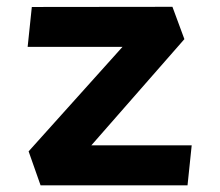

<svg xmlns="http://www.w3.org/2000/svg" viewBox="-20 -555 660 575"><path d="M65.7 -101.7 365.2 -435.1 426.5 -414.7H62.8L75.3 -534.1L496.4 -534.6L532.2 -437.8L207 -66.6L173.6 -119.8H554.1L541.6 0H101.5Z"/></svg>

Font: Monaspace Krypton Var ExLight
Style: Regular
Weight: 200
Designer: Riley Cran and the Lettermatic Team
Version: Version 1.200 (Monaspace Krypton Var)